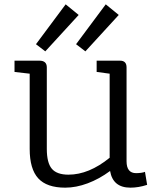

<svg xmlns="http://www.w3.org/2000/svg" viewBox="-20 -852 741 886"><path d="M281 14Q196 14 156.5 -29Q117 -72 117 -165V-512L47 -520V-572H162Q196 -572 196 -541V-165Q196 -101 219 -73.5Q242 -46 296 -46Q390 -46 486 -124V-512L426 -520V-572H534Q564 -572 564 -541V-108Q564 -53 608 -53Q619 -53 630.5 -54.5Q642 -56 649 -59L659 1Q619 14 582 14Q501 14 488 -63Q438 -26 384.5 -6Q331 14 281 14ZM374 -615 331 -648 468 -832 528 -783ZM189 -615 146 -648 283 -832 343 -783Z"/></svg>

Font: Fauna One
Style: Regular
Weight: 400
Designer: Eduardo Rodriguez Tunni
Foundry: Eduardo Rodriguez Tunni
Version: Version 2.001; ttfautohint (v1.8.4.7-5d5b);gftools[0.9.23]